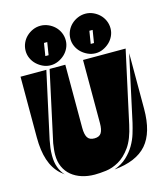

<svg xmlns="http://www.w3.org/2000/svg" viewBox="-139 -1080 1033 1193"><g transform="rotate(-15 378.0 -483.0)"><path d="M321 -700V-294Q321 -252 333.5 -231.5Q346 -211 378 -211Q410 -211 422.5 -231.5Q435 -252 435 -294V-700H709L608 -237Q589 -148 554 -99Q519 -50 477.5 -26.5Q436 -3 394.5 2Q353 7 322 7Q278 7 240 -5Q202 -17 174 -40Q146 -63 130.5 -97Q115 -131 115 -175Q115 -193 117 -209.5Q119 -226 122 -248L220 -700ZM115 -64Q73 -103 53 -163.5Q33 -224 33 -309V-700H199L106 -274Q101 -246 98 -225Q95 -204 95 -175Q95 -133 107 -100Q119 -67 141 -43ZM723 -309Q723 -156 657 -80.5Q591 -5 448 8Q497 -10 529 -40Q561 -70 581.5 -105Q602 -140 613 -176.5Q624 -213 631 -243L723 -667ZM651 -846Q651 -821 640.5 -798Q630 -775 612 -758Q594 -741 571 -730.5Q548 -720 523 -720Q497 -720 473.5 -730.5Q450 -741 432 -758Q414 -775 403.5 -798Q393 -821 393 -846Q393 -873 403.5 -896.5Q414 -920 432 -937Q450 -954 473.5 -964Q497 -974 523 -974Q548 -974 571 -964Q594 -954 612 -937Q630 -920 640.5 -896.5Q651 -873 651 -846ZM363 -846Q363 -821 352.5 -798Q342 -775 324 -758Q306 -741 282.5 -730.5Q259 -720 234 -720Q208 -720 185 -730.5Q162 -741 144 -758Q126 -775 115.5 -798Q105 -821 105 -846Q105 -873 115.5 -896.5Q126 -920 144 -937Q162 -954 185 -964Q208 -974 234 -974Q259 -974 282.5 -964Q306 -954 324 -937Q342 -920 352.5 -896.5Q363 -873 363 -846ZM228 -865 215 -784H236L249 -865ZM520 -865 507 -784H528L541 -865Z"/></g></svg>

Font: J.M. Nexus Grotesque
Style: Regular
Weight: 900
Designer: deFharo
Foundry: deFharo
Version: Version 3.003